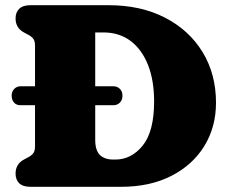

<svg xmlns="http://www.w3.org/2000/svg" viewBox="-20 -720 882 740"><path d="M40 -51Q40 -88 73 -105.5L89 -114Q100.5 -120 107.8 -128.8Q115 -137.5 115 -157V-314.5H58Q43.5 -314.5 34.2 -324.5Q25 -334.5 25 -351.5Q25 -367.5 35 -377.5Q45 -387.5 59 -387.5H115V-543Q115 -562.5 107.8 -571.2Q100.5 -580 89 -586L73 -594.5Q40 -612 40 -649Q40 -672.5 54.2 -686.2Q68.5 -700 97.5 -700H398Q522.5 -700 615.8 -652Q709 -604 760.8 -519.2Q812.5 -434.5 812.5 -324Q812.5 -230.5 767.5 -157.2Q722.5 -84 640.2 -42Q558 0 446.5 0H97.5Q68 0 54 -13.8Q40 -27.5 40 -51ZM424 -105Q486.5 -105 530.2 -159.2Q574 -213.5 574 -329.5Q574 -409 550.8 -468.8Q527.5 -528.5 483.8 -561.8Q440 -595 378.5 -595H347V-387.5H417Q432 -387.5 442 -377.5Q452 -367.5 452 -351.5Q452 -334.5 442 -324.5Q432 -314.5 417 -314.5H347V-181Q347 -140.5 365 -122.8Q383 -105 417.5 -105Z"/></svg>

Font: Fraunces 9pt S100 Black
Style: Regular
Weight: 900
Version: Version 1.000; ttfautohint (v1.8.3)